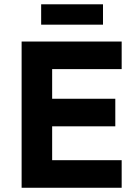

<svg xmlns="http://www.w3.org/2000/svg" viewBox="-20 -886 644 906"><path d="M82 0V-690H554.1V-559.9H226.1V-420H524.1V-289.9H226.1V-130.1H554.1V0ZM174.2 -769.6V-865.7H466V-769.6Z"/></svg>

Font: Oxanium ExtraLight
Style: Regular
Weight: 200
Designer: Severin Meyer
Version: Version 2.000